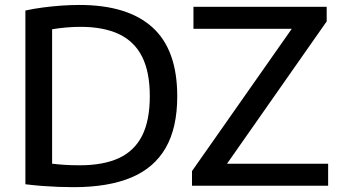

<svg xmlns="http://www.w3.org/2000/svg" viewBox="-20 -768 1411 794"><path d="M285 6Q253.5 6 221.2 4.8Q189 3.5 155.2 1Q121.5 -1.5 85 -6V-724.5Q119 -732 157 -737Q195 -742 233.8 -744.8Q272.5 -747.5 308.5 -747.5Q508 -747.5 610.5 -654.8Q713 -562 713 -370Q713 -239.5 665.2 -156.5Q617.5 -73.5 522.5 -33.8Q427.5 6 285 6ZM310 -84.5Q407.5 -84.5 471.8 -114.2Q536 -144 567.8 -207Q599.5 -270 599.5 -370.5Q599.5 -470 567.8 -533.2Q536 -596.5 472.2 -626.8Q408.5 -657 312.5 -657Q285 -657 255.2 -654.5Q225.5 -652 195.5 -647V-91Q221 -88 248.2 -86.2Q275.5 -84.5 310 -84.5ZM774 0V-60.5L1203.5 -673L1207.5 -649H780V-740H1331V-679.5L902 -67L898 -91H1337V0Z"/></svg>

Font: Encode Sans SemiExpanded Medium
Style: Regular
Weight: 500
Width: 6
Designer: Multiple Designers
Foundry: Impallari Type
Version: Version 3.002